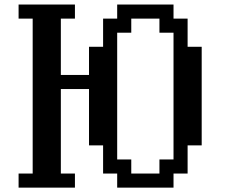

<svg xmlns="http://www.w3.org/2000/svg" viewBox="-20 -817 1040 852"><path d="M500 -109.4H562.5V-46.9H687.5V-109.4H750V-671.9H687.5V-734.4H562.5V-671.9H500ZM62.5 15.6V-46.9H125V-734.4H62.5V-796.9H312.5V-734.4H250V-484.4H375V-609.4H437.5V-734.4H500V-796.9H750V-734.4H812.5V-609.4H875V-171.9H812.5V-46.9H750V15.6H500V-46.9H437.5V-171.9H375V-421.9H250V-46.9H312.5V15.6Z"/></svg>

Font: KH Dot Dougenzaka 16
Style: Regular
Weight: 400
Designer: Original version for X68000 by Keitarou Hiraki (http://hp.vector.co.jp/authors/VA000874/) / TrueType conversion by Homem
Version: Version 1.00.20150527